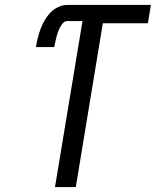

<svg xmlns="http://www.w3.org/2000/svg" viewBox="-20 -755 640 775"><path d="M202 0 313 -670H251Q241 -670 233.5 -661Q226 -652 221.5 -643Q217 -634 213.5 -624Q210 -614 207.5 -604.5Q205 -595 203 -585Q201 -575 199 -565H125Q128 -583 132.5 -601.5Q137 -620 143.5 -637.5Q150 -655 160 -672.5Q170 -690 183.5 -704Q197 -718 215 -726.5Q233 -735 251 -735H589L577 -661H395L286 0Z"/></svg>

Font: Iosevka Curly Extended Oblique
Style: Regular
Weight: 400
Width: 7
Italic angle: -9°
Monospace: yes
Designer: Belleve Invis
Foundry: Belleve Invis
Version: Version 11.1.0; ttfautohint (v1.8.3)